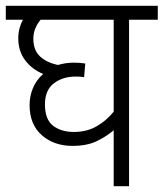

<svg xmlns="http://www.w3.org/2000/svg" viewBox="-20 -642 564 662"><path d="M524 -574H425V0H372V-193Q348 -172 314 -155.5Q280 -139 230 -139Q166 -139 124 -176Q82 -213 82 -280Q82 -310 93.5 -338Q105 -366 129 -387Q90 -403 66.5 -434.5Q43 -466 43 -510Q43 -529 47.5 -545Q52 -561 59 -574H0V-622H524ZM135 -282Q135 -230 163 -208.5Q191 -187 235 -187Q279 -187 313 -206.5Q347 -226 372 -257V-574H120Q109 -561 102 -544.5Q95 -528 95 -508Q95 -469 118 -447.5Q141 -426 180 -418Q206 -426 236 -426Q257 -426 274 -423L270 -376Q257 -378 241 -378Q196 -378 165.5 -354.5Q135 -331 135 -282Z"/></svg>

Font: Noto Sans SemiCondensed Light
Style: Italic
Weight: 300
Width: 4
Italic angle: -12°
Designer: Monotype Design Team
Foundry: Monotype Imaging Inc.
Version: Version 2.013; ttfautohint (v1.8.4.7-5d5b)